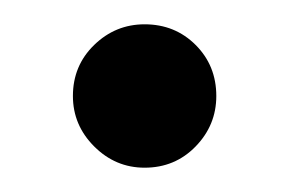

<svg xmlns="http://www.w3.org/2000/svg" viewBox="-20 -354 237 158"><path d="M40 -275Q40 -300 57.5 -317Q75 -334 99 -334Q124 -334 141 -317Q158 -300 158 -275Q158 -251 141 -233.5Q124 -216 99 -216Q75 -216 57.5 -233.5Q40 -251 40 -275Z"/></svg>

Font: Radio Canada Condensed
Style: Regular
Weight: 400
Width: 3
Designer: Charles Daoud, Etienne Aubert Bonn, Alexandre Saumier Demers, Jacques Le Bailly
Foundry: Radio-Canada
Version: Version 2.104; ttfautohint (v1.8.4.7-5d5b);gftools[0.9.28.de